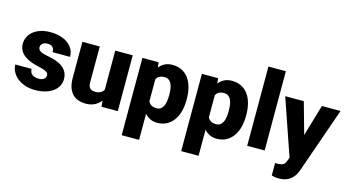

<svg xmlns="http://www.w3.org/2000/svg" viewBox="-98 -1146 3195 1755"><g transform="rotate(15 1499.5 -268.5)"><path d="M322.8 -148.4Q322.8 -158.7 318.1 -166.5Q313.5 -174.3 301.8 -181.4Q290 -188.5 270 -194.8Q250 -201.2 219.2 -208Q180.7 -216.3 146.7 -229.7Q112.8 -243.2 87.6 -262.9Q62.5 -282.7 48.1 -309.6Q33.7 -336.4 33.7 -371.1Q33.7 -404.8 48.1 -435.1Q62.5 -465.3 90.3 -488.3Q118.2 -511.2 158.7 -524.7Q199.2 -538.1 251 -538.1Q304.2 -538.1 347.2 -525.4Q390.1 -512.7 420.2 -490Q450.2 -467.3 466.3 -435.8Q482.4 -404.3 482.4 -366.2H317.4Q317.4 -396.5 302.2 -413.1Q287.1 -429.7 250.5 -429.7Q237.8 -429.7 226.8 -426Q215.8 -422.4 207.5 -415.8Q199.2 -409.2 194.3 -399.9Q189.5 -390.6 189.5 -379.4Q189.5 -357.9 210.2 -344.2Q231 -330.6 277.3 -321.8Q317.4 -314.5 354.2 -303Q391.1 -291.5 419.4 -272.2Q447.8 -252.9 464.6 -224.1Q481.4 -195.3 481.4 -153.3Q481.4 -118.2 465.3 -88.4Q449.2 -58.6 419.2 -36.9Q389.2 -15.1 346.7 -2.7Q304.2 9.8 251 9.8Q193.8 9.8 150.1 -6.3Q106.4 -22.5 76.9 -48.1Q47.4 -73.7 32.2 -105.7Q17.1 -137.7 17.1 -169.4H170.9Q171.9 -132.8 195.3 -116Q218.8 -99.1 255.4 -99.1Q289.1 -99.1 305.9 -112.8Q322.8 -126.5 322.8 -148.4Z M873 -57.1Q848.1 -25.4 813 -7.8Q777.8 9.8 731.9 9.8Q692.9 9.8 660.4 -1.2Q627.9 -12.2 604.7 -35.9Q581.5 -59.6 568.6 -96.9Q555.7 -134.3 555.7 -186.5V-528.3H720.2V-185.5Q720.2 -150.4 737.1 -133.8Q753.9 -117.2 786.1 -117.2Q816.9 -117.2 836.2 -127.9Q855.5 -138.7 866.7 -157.7V-528.3H1032.2V0H877.9Z M1612.8 -260.3Q1612.8 -202.6 1599.6 -153.3Q1586.4 -104 1560.3 -67.6Q1534.2 -31.2 1495.8 -10.7Q1457.5 9.8 1407.7 9.8Q1368.7 9.8 1339.4 -4.4Q1310.1 -18.6 1288.1 -43.5V203.1H1123.5V-528.3H1277.3L1282.2 -479.5Q1304.7 -507.3 1335 -522.7Q1365.2 -538.1 1406.7 -538.1Q1457 -538.1 1495.6 -518.8Q1534.2 -499.5 1560.1 -464.4Q1585.9 -429.2 1599.4 -379.9Q1612.8 -330.6 1612.8 -270.5ZM1448.2 -270.5Q1448.2 -301.3 1443.8 -327.1Q1439.5 -353 1429.9 -371.6Q1420.4 -390.1 1404.5 -400.6Q1388.7 -411.1 1366.2 -411.1Q1335.9 -411.1 1316.9 -400.6Q1297.9 -390.1 1288.1 -369.1V-161.1Q1298.3 -140.1 1317.4 -128.7Q1336.4 -117.2 1367.2 -117.2Q1390.6 -117.2 1406 -128.4Q1421.4 -139.6 1430.9 -158.9Q1440.4 -178.2 1444.3 -204.3Q1448.2 -230.5 1448.2 -260.3Z M2175.8 -260.3Q2175.8 -202.6 2162.6 -153.3Q2149.4 -104 2123.3 -67.6Q2097.2 -31.2 2058.8 -10.7Q2020.5 9.8 1970.7 9.8Q1931.6 9.8 1902.3 -4.4Q1873 -18.6 1851.1 -43.5V203.1H1686.5V-528.3H1840.3L1845.2 -479.5Q1867.7 -507.3 1897.9 -522.7Q1928.2 -538.1 1969.7 -538.1Q2020 -538.1 2058.6 -518.8Q2097.2 -499.5 2123 -464.4Q2148.9 -429.2 2162.4 -379.9Q2175.8 -330.6 2175.8 -270.5ZM2011.2 -270.5Q2011.2 -301.3 2006.8 -327.1Q2002.4 -353 1992.9 -371.6Q1983.4 -390.1 1967.5 -400.6Q1951.7 -411.1 1929.2 -411.1Q1898.9 -411.1 1879.9 -400.6Q1860.8 -390.1 1851.1 -369.1V-161.1Q1861.3 -140.1 1880.4 -128.7Q1899.4 -117.2 1930.2 -117.2Q1953.6 -117.2 1969 -128.4Q1984.4 -139.6 1993.9 -158.9Q2003.4 -178.2 2007.3 -204.3Q2011.2 -230.5 2011.2 -260.3Z M2421.9 0H2256.8V-750H2421.9Z M2734.4 -230.5 2822.3 -528.3H2998.5L2786.6 78.6Q2779.8 98.6 2768.6 122.1Q2757.3 145.5 2737.5 165.8Q2717.8 186 2687.5 199.7Q2657.2 213.4 2611.8 213.4Q2599.6 213.4 2591.6 212.9Q2583.5 212.4 2576.7 211.2Q2569.8 210 2562.3 208.3Q2554.7 206.5 2543.9 203.6V85.9H2564.9Q2584.5 85.9 2598.1 83Q2611.8 80.1 2621.1 74.2Q2630.4 68.4 2636 59.8Q2641.6 51.3 2645.5 40L2658.7 4.9L2475.1 -528.3H2650.9Z"/></g></svg>

Font: RobotoDraft
Style: Black
Weight: 900
Designer: Google
Version: Version 2.000980w3; 2014; ttfautohint (v1.1) -l 5 -r 24 -G 4